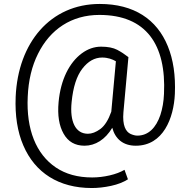

<svg xmlns="http://www.w3.org/2000/svg" viewBox="-20 -716 946 957"><path d="M851.6 -248C855.5 -339.4 843.8 -418.9 816.4 -485.8C761.7 -620.1 647.5 -696.3 477.1 -696.3C231.9 -696.3 69.8 -503.9 58.1 -233.4C54.2 -140.1 66.9 -59.1 96.2 8.8C154.3 145 272.9 221.2 437.5 221.2C467.3 221.2 499.5 217.8 533.7 210.4C567.4 203.1 595.7 191.9 617.7 177.7L600.6 130.4C580.6 142.1 556.2 151.4 526.9 158.2C497.1 165 468.3 168.5 439.5 168.5C367.7 168.5 307.6 151.9 258.3 118.7C159.7 52.2 110.4 -71.3 118.2 -233.4C121.6 -314.9 138.7 -386.7 169.4 -447.8C230 -570.3 336.9 -641.6 475.1 -641.6C709.5 -641.6 809.1 -492.7 797.4 -248C795.9 -209.5 789.6 -174.3 779.3 -142.6C757.8 -79.6 719.7 -40 664.6 -40C654.3 -40 643.1 -43 630.9 -48.3C606.9 -59.6 589.4 -90.3 595.2 -156.7L620.1 -431.2C602.1 -445.3 583.5 -457.5 564 -467.8C544.4 -478 517.6 -483.4 483.9 -483.4C449.7 -483.4 417.5 -472.2 387.2 -449.7C326.2 -404.3 282.2 -319.8 272 -206.5C266.1 -141.6 274.4 -89.4 296.9 -49.8C319.3 -9.8 354 10.3 401.4 10.3C454.6 10.3 504.4 -20 539.6 -79.1C554.7 -22.5 594.7 10.3 656.7 10.3C793.5 10.3 846.2 -127.4 851.6 -248ZM336.9 -206.5C344.2 -281.2 361.8 -336.9 390.6 -374C418.9 -410.6 451.7 -429.2 489.3 -429.2C517.1 -429.2 540 -420.9 557.6 -410.6L534.7 -159.2C520 -117.7 502 -89.4 480.5 -73.2C458.5 -57.1 438 -49.3 418 -49.3C356 -49.3 327.1 -110.4 336.9 -206.5Z"/></svg>

Font: Vazirmatn Light
Style: Regular
Weight: 300
Designer: Saber Rastikerdar
Foundry: Saber Rastikerdar
Version: Version 33.003